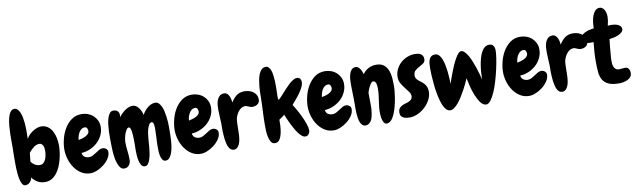

<svg xmlns="http://www.w3.org/2000/svg" viewBox="-45 -1307 6263 1895"><g transform="rotate(-10 3086.5 -359.5)"><path d="M491.2 -322.3Q491.2 -293.9 486.8 -258.3Q482.4 -222.7 473.1 -185.5Q463.9 -148.4 448.7 -113.3Q433.6 -78.1 411.6 -50.3Q389.6 -22.5 360.8 -5.9Q332 10.7 293.9 10.7Q253.9 10.7 221.2 -7.8Q188.5 -26.4 165 -58.6Q162.1 -32.2 143.6 -12.2Q125 7.8 96.7 7.8Q80.1 7.8 68.8 -8.8Q57.6 -25.4 50.8 -51.3Q43.9 -77.1 40.5 -108.4Q37.1 -139.6 36.1 -168.9Q35.2 -198.2 35.2 -221.7Q35.2 -245.1 35.2 -254.9Q35.2 -288.1 35.6 -321.3Q36.1 -354.5 37.1 -388.7Q37.1 -405.3 36.6 -438.5Q36.1 -471.7 37.1 -512.2Q38.1 -552.7 41.5 -595.2Q44.9 -637.7 53.7 -672.9Q62.5 -708 78.1 -730.5Q93.8 -752.9 118.2 -753.9Q137.7 -753.9 151.4 -740.2Q165 -726.6 174.3 -704.1Q183.6 -681.6 189 -653.8Q194.3 -626 196.8 -598.1Q199.2 -570.3 199.7 -545.4Q200.2 -520.5 200.2 -504.9Q200.2 -502 199.7 -491.7Q199.2 -481.4 199.2 -469.7Q199.2 -458 199.2 -448.7Q199.2 -439.5 199.2 -438.5Q208 -457 224.6 -474.6Q241.2 -492.2 261.7 -505.9Q282.2 -519.5 304.7 -528.3Q327.1 -537.1 347.7 -537.1Q388.7 -537.1 416.5 -516.1Q444.3 -495.1 460.9 -462.9Q477.5 -430.7 484.4 -393.1Q491.2 -355.5 491.2 -322.3ZM347.7 -293Q347.7 -304.7 346.2 -318.4Q344.7 -332 339.4 -343.8Q334 -355.5 324.7 -363.3Q315.4 -371.1 300.8 -371.1Q285.2 -371.1 270 -364.3Q254.9 -357.4 241.2 -346.7Q227.5 -335.9 215.8 -323.7Q204.1 -311.5 195.3 -299.8L185.5 -212.9Q201.2 -190.4 223.6 -177.2Q246.1 -164.1 274.4 -164.1Q295.9 -164.1 310.1 -177.7Q324.2 -191.4 332.5 -211.4Q340.8 -231.4 344.2 -253.9Q347.7 -276.4 347.7 -293Z M960 -173.8Q960 -140.6 939 -108.9Q918 -77.1 886.2 -52.2Q854.5 -27.3 818.4 -12.2Q782.2 2.9 752 2.9Q700.2 2.9 659.7 -22.9Q619.1 -48.8 591.8 -88.9Q564.5 -128.9 550.3 -177.2Q536.1 -225.6 536.1 -271.5Q536.1 -320.3 549.8 -376Q563.5 -431.6 591.3 -478.5Q619.1 -525.4 661.6 -556.6Q704.1 -587.9 762.7 -587.9Q795.9 -587.9 826.2 -576.7Q856.4 -565.4 878.9 -544.9Q901.4 -524.4 915 -496.1Q928.7 -467.8 928.7 -432.6Q928.7 -386.7 909.2 -346.7Q889.6 -306.6 857.4 -277.3Q825.2 -248 783.2 -230Q741.2 -211.9 697.3 -210Q701.2 -181.6 720.2 -168.9Q739.3 -156.2 765.6 -156.2Q785.2 -156.2 803.7 -166Q822.3 -175.8 839.8 -188Q857.4 -200.2 874.5 -210Q891.6 -219.7 909.2 -219.7Q928.7 -219.7 944.3 -207Q960 -194.3 960 -173.8ZM801.8 -413.1Q801.8 -425.8 794.9 -439.5Q788.1 -453.1 773.4 -453.1Q752 -453.1 737.3 -441.9Q722.7 -430.7 712.9 -413.6Q703.1 -396.5 697.8 -377Q692.4 -357.4 691.4 -340.8Q705.1 -343.8 724.1 -348.6Q743.2 -353.5 760.3 -361.8Q777.3 -370.1 789.6 -382.8Q801.8 -395.5 801.8 -413.1Z M1591.8 -322.3Q1591.8 -303.7 1591.8 -272Q1591.8 -240.2 1590.3 -203.1Q1588.9 -166 1584 -128.4Q1579.1 -90.8 1568.8 -60.5Q1558.6 -30.3 1543 -10.7Q1527.3 8.8 1502.9 8.8Q1481.4 8.8 1470.2 -9.3Q1459 -27.3 1454.1 -51.8Q1449.2 -76.2 1448.7 -101.6Q1448.2 -127 1448.2 -141.6Q1448.2 -185.5 1451.2 -227.5Q1454.1 -269.5 1454.1 -313.5Q1454.1 -318.4 1454.1 -331.1Q1454.1 -343.8 1452.1 -356.4Q1450.2 -369.1 1445.8 -378.9Q1441.4 -388.7 1432.6 -388.7Q1415 -388.7 1404.3 -370.6Q1393.6 -352.5 1386.7 -328.1Q1379.9 -303.7 1377 -279.8Q1374 -255.9 1373 -244.1Q1371.1 -231.4 1369.6 -206.1Q1368.2 -180.7 1365.7 -150.4Q1363.3 -120.1 1357.9 -88.4Q1352.5 -56.6 1344.2 -30.8Q1335.9 -4.9 1323.2 11.7Q1310.5 28.3 1292 28.3Q1268.6 28.3 1255.9 7.8Q1243.2 -12.7 1237.3 -40Q1231.4 -67.4 1230 -95.7Q1228.5 -124 1228.5 -139.6Q1228.5 -156.2 1229 -171.9Q1229.5 -187.5 1229.5 -204.1Q1229.5 -210.9 1229.5 -226.6Q1229.5 -242.2 1229 -261.2Q1228.5 -280.3 1227.1 -300.8Q1225.6 -321.3 1222.7 -338.4Q1219.7 -355.5 1213.9 -366.2Q1208 -377 1200.2 -377Q1187.5 -377 1176.8 -360.8Q1166 -344.7 1158.2 -322.8Q1150.4 -300.8 1146 -279.3Q1141.6 -257.8 1141.6 -248V-242.2Q1141.6 -195.3 1147.5 -150.4Q1153.3 -105.5 1153.3 -58.6Q1153.3 -31.2 1135.7 -8.3Q1118.2 14.6 1086.9 14.6Q1064.5 14.6 1049.8 -2.4Q1035.2 -19.5 1025.4 -46.9Q1015.6 -74.2 1010.3 -106.9Q1004.9 -139.6 1002.9 -171.4Q1001 -203.1 1000.5 -229Q1000 -254.9 1000 -267.6Q1000 -282.2 999.5 -310.5Q999 -338.9 1000.5 -372.1Q1002 -405.3 1005.9 -439.9Q1009.8 -474.6 1018.6 -502.9Q1027.3 -531.2 1041.5 -549.3Q1055.7 -567.4 1078.1 -567.4Q1103.5 -567.4 1119.6 -553.7Q1135.7 -540 1135.7 -512.7Q1135.7 -506.8 1135.3 -501Q1134.8 -495.1 1133.8 -490.2Q1144.5 -505.9 1160.2 -522Q1175.8 -538.1 1193.8 -551.3Q1211.9 -564.5 1232.4 -572.8Q1252.9 -581.1 1273.4 -581.1Q1293 -581.1 1308.6 -570.3Q1324.2 -559.6 1335.9 -543.5Q1347.7 -527.3 1355.5 -508.8Q1363.3 -490.2 1366.2 -473.6Q1376 -491.2 1390.1 -509.3Q1404.3 -527.3 1420.9 -541Q1437.5 -554.7 1457.5 -563.5Q1477.5 -572.3 1499 -572.3Q1519.5 -572.3 1534.2 -557.6Q1548.8 -543 1559.6 -520Q1570.3 -497.1 1576.2 -468.3Q1582 -439.5 1585.9 -411.6Q1589.8 -383.8 1590.8 -359.9Q1591.8 -335.9 1591.8 -322.3Z M2065.4 -173.8Q2065.4 -140.6 2044.4 -108.9Q2023.4 -77.1 1991.7 -52.2Q1960 -27.3 1923.8 -12.2Q1887.7 2.9 1857.4 2.9Q1805.7 2.9 1765.1 -22.9Q1724.6 -48.8 1697.3 -88.9Q1669.9 -128.9 1655.8 -177.2Q1641.6 -225.6 1641.6 -271.5Q1641.6 -320.3 1655.3 -376Q1668.9 -431.6 1696.8 -478.5Q1724.6 -525.4 1767.1 -556.6Q1809.6 -587.9 1868.2 -587.9Q1901.4 -587.9 1931.6 -576.7Q1961.9 -565.4 1984.4 -544.9Q2006.8 -524.4 2020.5 -496.1Q2034.2 -467.8 2034.2 -432.6Q2034.2 -386.7 2014.6 -346.7Q1995.1 -306.6 1962.9 -277.3Q1930.7 -248 1888.7 -230Q1846.7 -211.9 1802.7 -210Q1806.6 -181.6 1825.7 -168.9Q1844.7 -156.2 1871.1 -156.2Q1890.6 -156.2 1909.2 -166Q1927.7 -175.8 1945.3 -188Q1962.9 -200.2 1980 -210Q1997.1 -219.7 2014.6 -219.7Q2034.2 -219.7 2049.8 -207Q2065.4 -194.3 2065.4 -173.8ZM1907.2 -413.1Q1907.2 -425.8 1900.4 -439.5Q1893.6 -453.1 1878.9 -453.1Q1857.4 -453.1 1842.8 -441.9Q1828.1 -430.7 1818.4 -413.6Q1808.6 -396.5 1803.2 -377Q1797.9 -357.4 1796.9 -340.8Q1810.5 -343.8 1829.6 -348.6Q1848.6 -353.5 1865.7 -361.8Q1882.8 -370.1 1895 -382.8Q1907.2 -395.5 1907.2 -413.1Z M2443.4 -365.2Q2429.7 -364.3 2419.9 -367.7Q2410.2 -371.1 2400.4 -375Q2391.6 -378.9 2382.8 -382.3Q2374 -385.7 2363.3 -384.8Q2343.8 -383.8 2328.6 -374Q2313.5 -364.3 2301.3 -349.6Q2289.1 -335 2280.3 -316.9Q2271.5 -298.8 2266.6 -281.2Q2263.7 -269.5 2262.2 -245.6Q2260.7 -221.7 2260.7 -194.3Q2259.8 -166 2259.8 -140.6Q2259.8 -115.2 2257.8 -100.6Q2256.8 -85 2252.9 -64Q2249 -43 2240.7 -24.4Q2232.4 -5.9 2218.8 6.8Q2205.1 19.5 2183.6 19.5Q2167 19.5 2154.8 9.8Q2142.6 0 2134.3 -16.1Q2126 -32.2 2120.6 -53.7Q2115.2 -75.2 2112.3 -97.7Q2109.4 -121.1 2107.9 -144.5Q2106.4 -168 2106 -189Q2105.5 -210 2106 -227.5Q2106.4 -245.1 2106.4 -255.9Q2105.5 -290 2103 -324.7Q2100.6 -359.4 2100.6 -393.6Q2100.6 -415 2102.5 -441.4Q2104.5 -467.8 2113.3 -490.7Q2122.1 -513.7 2139.2 -529.3Q2156.2 -544.9 2186.5 -544.9Q2203.1 -544.9 2214.8 -534.2Q2226.6 -523.4 2233.9 -507.8Q2241.2 -492.2 2245.1 -474.6Q2249 -457 2250 -442.4Q2273.4 -480.5 2302.7 -504.4Q2332 -528.3 2378.9 -530.3Q2402.3 -531.2 2425.3 -525.9Q2448.2 -520.5 2467.3 -508.3Q2486.3 -496.1 2498.5 -476.6Q2510.7 -457 2511.7 -430.7Q2513.7 -399.4 2493.2 -382.8Q2472.7 -366.2 2443.4 -365.2Z M2960 -525.4Q2960 -498 2945.8 -469.7Q2931.6 -441.4 2911.6 -413.6Q2891.6 -385.7 2869.6 -360.8Q2847.7 -335.9 2831.1 -315.4Q2844.7 -293.9 2865.2 -258.3Q2885.7 -222.7 2904.3 -182.6Q2922.9 -142.6 2936 -104.5Q2949.2 -66.4 2949.2 -41Q2949.2 -20.5 2936.5 -3.4Q2923.8 13.7 2901.4 13.7Q2884.8 13.7 2867.7 -0.5Q2850.6 -14.6 2833.5 -37.6Q2816.4 -60.5 2800.8 -88.9Q2785.2 -117.2 2772 -144.5Q2758.8 -171.9 2748.5 -195.8Q2738.3 -219.7 2732.4 -234.4Q2719.7 -221.7 2705.6 -213.4Q2691.4 -205.1 2677.7 -194.3Q2677.7 -173.8 2676.3 -136.7Q2674.8 -99.6 2667.5 -63.5Q2660.2 -27.3 2643.6 -0.5Q2627 26.4 2594.7 26.4Q2569.3 26.4 2555.7 3.4Q2542 -19.5 2535.6 -50.3Q2529.3 -81.1 2528.3 -112.8Q2527.3 -144.5 2527.3 -161.1Q2527.3 -233.4 2531.2 -305.7Q2535.2 -377.9 2536.1 -450.2Q2536.1 -466.8 2536.6 -493.7Q2537.1 -520.5 2540 -551.8Q2543 -583 2548.8 -615.2Q2554.7 -647.5 2565.4 -673.3Q2576.2 -699.2 2593.3 -715.3Q2610.4 -731.4 2634.8 -731.4Q2652.3 -731.4 2664.6 -718.3Q2676.8 -705.1 2684.1 -684.6Q2691.4 -664.1 2694.8 -638.7Q2698.2 -613.3 2699.7 -588.4Q2701.2 -563.5 2701.2 -542Q2701.2 -520.5 2701.2 -507.8Q2701.2 -499 2700.7 -481.9Q2700.2 -464.8 2699.7 -446.3Q2699.2 -427.7 2699.2 -412.1Q2699.2 -396.5 2701.2 -389.6Q2708 -389.6 2721.7 -402.8Q2735.4 -416 2753.4 -436.5Q2771.5 -457 2792.5 -480Q2813.5 -502.9 2835.4 -523.4Q2857.4 -543.9 2878.9 -557.1Q2900.4 -570.3 2918.9 -570.3Q2938.5 -570.3 2949.2 -556.6Q2960 -543 2960 -525.4Z M3398.4 -173.8Q3398.4 -140.6 3377.4 -108.9Q3356.4 -77.1 3324.7 -52.2Q3293 -27.3 3256.8 -12.2Q3220.7 2.9 3190.4 2.9Q3138.7 2.9 3098.1 -22.9Q3057.6 -48.8 3030.3 -88.9Q3002.9 -128.9 2988.8 -177.2Q2974.6 -225.6 2974.6 -271.5Q2974.6 -320.3 2988.3 -376Q3002 -431.6 3029.8 -478.5Q3057.6 -525.4 3100.1 -556.6Q3142.6 -587.9 3201.2 -587.9Q3234.4 -587.9 3264.6 -576.7Q3294.9 -565.4 3317.4 -544.9Q3339.8 -524.4 3353.5 -496.1Q3367.2 -467.8 3367.2 -432.6Q3367.2 -386.7 3347.7 -346.7Q3328.1 -306.6 3295.9 -277.3Q3263.7 -248 3221.7 -230Q3179.7 -211.9 3135.7 -210Q3139.6 -181.6 3158.7 -168.9Q3177.7 -156.2 3204.1 -156.2Q3223.6 -156.2 3242.2 -166Q3260.7 -175.8 3278.3 -188Q3295.9 -200.2 3313 -210Q3330.1 -219.7 3347.7 -219.7Q3367.2 -219.7 3382.8 -207Q3398.4 -194.3 3398.4 -173.8ZM3240.2 -413.1Q3240.2 -425.8 3233.4 -439.5Q3226.6 -453.1 3211.9 -453.1Q3190.4 -453.1 3175.8 -441.9Q3161.1 -430.7 3151.4 -413.6Q3141.6 -396.5 3136.2 -377Q3130.9 -357.4 3129.9 -340.8Q3143.6 -343.8 3162.6 -348.6Q3181.6 -353.5 3198.7 -361.8Q3215.8 -370.1 3228 -382.8Q3240.2 -395.5 3240.2 -413.1Z M3714.8 27.3Q3698.2 27.3 3688.5 12.2Q3678.7 -2.9 3673.8 -22.5Q3668.9 -42 3667.5 -62Q3666 -82 3666 -92.8Q3666 -122.1 3669.4 -151.4Q3672.9 -180.7 3677.2 -210Q3681.6 -239.3 3685.1 -268.6Q3688.5 -297.9 3688.5 -327.1Q3688.5 -338.9 3687.5 -352.5Q3686.5 -366.2 3683.1 -378.4Q3679.7 -390.6 3671.9 -398.4Q3664.1 -406.2 3651.4 -406.2Q3642.6 -406.2 3631.8 -392.1Q3621.1 -377.9 3611.8 -359.9Q3602.5 -341.8 3596.2 -323.7Q3589.8 -305.7 3589.8 -296.9Q3589.8 -275.4 3590.3 -253.4Q3590.8 -231.4 3590.8 -209V-152.3Q3589.8 -134.8 3587.9 -116.2Q3585.9 -97.7 3582 -80.1Q3579.1 -62.5 3573.2 -46.4Q3567.4 -30.3 3558.1 -18.1Q3548.8 -5.9 3536.1 2Q3523.4 9.8 3505.9 9.8Q3486.3 9.8 3473.6 -2.9Q3460.9 -15.6 3453.1 -35.6Q3445.3 -55.7 3441.9 -80.6Q3438.5 -105.5 3437 -129.4Q3435.5 -153.3 3436 -173.3Q3436.5 -193.4 3436.5 -205.1V-251Q3436.5 -288.1 3435.1 -324.2Q3433.6 -360.4 3433.6 -396.5Q3433.6 -416 3434.1 -446.3Q3434.6 -476.6 3441.4 -505.4Q3448.2 -534.2 3463.9 -554.7Q3479.5 -575.2 3509.8 -575.2Q3523.4 -575.2 3534.2 -566.4Q3544.9 -557.6 3553.2 -544.9Q3561.5 -532.2 3566.9 -517.6Q3572.3 -502.9 3575.2 -492.2Q3585 -505.9 3598.1 -518.6Q3611.3 -531.2 3627.9 -541Q3644.5 -550.8 3665 -556.6Q3685.5 -562.5 3711.9 -562.5Q3761.7 -562.5 3789.6 -538.6Q3817.4 -514.6 3830.6 -479Q3843.8 -443.4 3846.7 -402.3Q3849.6 -361.3 3849.6 -328.1Q3849.6 -311.5 3846.7 -278.8Q3843.8 -246.1 3837.4 -206.5Q3831.1 -167 3820.3 -125.5Q3809.6 -84 3794.9 -49.8Q3780.3 -15.6 3760.3 5.9Q3740.2 27.3 3714.8 27.3Z M4190.4 -537.1Q4190.4 -508.8 4171.4 -495.1Q4152.3 -481.4 4128.9 -469.2Q4105.5 -457 4086.4 -440.4Q4067.4 -423.8 4067.4 -390.6Q4067.4 -373 4075.7 -360.4Q4084 -347.7 4096.2 -337.4Q4108.4 -327.1 4123 -316.4Q4137.7 -305.7 4149.9 -292Q4162.1 -278.3 4170.4 -258.8Q4178.7 -239.3 4178.7 -210.9Q4178.7 -169.9 4157.7 -130.4Q4136.7 -90.8 4104 -60.1Q4071.3 -29.3 4030.3 -10.7Q3989.3 7.8 3949.2 7.8Q3932.6 7.8 3916 5.4Q3899.4 2.9 3886.2 -3.9Q3873 -10.7 3864.3 -22.9Q3855.5 -35.2 3855.5 -54.7Q3855.5 -82 3866.2 -97.2Q3877 -112.3 3893.6 -121.1Q3910.2 -129.9 3929.2 -134.8Q3948.2 -139.6 3964.8 -147Q3981.4 -154.3 3992.2 -166Q4002.9 -177.7 4002.9 -199.2Q4002.9 -219.7 3986.8 -241.7Q3970.7 -263.7 3951.2 -288.6Q3931.6 -313.5 3915.5 -341.8Q3899.4 -370.1 3899.4 -404.3Q3899.4 -446.3 3916.5 -481.9Q3933.6 -517.6 3962.4 -543.9Q3991.2 -570.3 4028.3 -585.4Q4065.4 -600.6 4106.4 -600.6Q4122.1 -600.6 4137.2 -597.7Q4152.3 -594.7 4164.1 -587.4Q4175.8 -580.1 4183.1 -567.9Q4190.4 -555.7 4190.4 -537.1Z M4715.8 12.7Q4684.6 12.7 4659.7 -20.5Q4634.8 -53.7 4616.2 -100.1Q4597.7 -146.5 4585.4 -195.3Q4573.2 -244.1 4567.4 -276.4Q4559.6 -256.8 4546.4 -228.5Q4533.2 -200.2 4516.1 -168.9Q4499 -137.7 4479.5 -106Q4460 -74.2 4439 -48.8Q4418 -23.4 4397 -7.8Q4376 7.8 4356.4 7.8Q4330.1 7.8 4310.1 -17.6Q4290 -43 4276.4 -84Q4262.7 -125 4253.4 -174.8Q4244.1 -224.6 4239.3 -274.4Q4234.4 -324.2 4232.4 -367.2Q4230.5 -410.2 4230.5 -436.5Q4230.5 -460.9 4232.9 -483.4Q4235.4 -505.9 4242.7 -523.4Q4250 -541 4264.2 -551.3Q4278.3 -561.5 4301.8 -561.5Q4324.2 -561.5 4340.3 -544.9Q4356.4 -528.3 4367.2 -501.5Q4377.9 -474.6 4384.8 -440.9Q4391.6 -407.2 4395.5 -372.6Q4399.4 -337.9 4400.9 -305.2Q4402.3 -272.5 4403.3 -249Q4409.2 -269.5 4419.9 -299.3Q4430.7 -329.1 4443.4 -362.8Q4456.1 -396.5 4471.2 -429.7Q4486.3 -462.9 4501.5 -489.3Q4516.6 -515.6 4531.2 -532.2Q4545.9 -548.8 4559.6 -548.8H4560.5Q4578.1 -548.8 4594.7 -532.2Q4611.3 -515.6 4627 -489.3Q4642.6 -462.9 4656.2 -429.2Q4669.9 -395.5 4681.6 -360.8Q4693.4 -326.2 4702.1 -293.5Q4710.9 -260.7 4716.8 -237.3Q4717.8 -265.6 4719.7 -301.3Q4721.7 -336.9 4727.1 -373Q4732.4 -409.2 4741.7 -443.4Q4751 -477.5 4764.6 -504.4Q4778.3 -531.2 4798.3 -547.4Q4818.4 -563.5 4844.7 -563.5Q4872.1 -563.5 4885.3 -544.4Q4898.4 -525.4 4898.4 -498Q4898.4 -468.8 4891.1 -419.9Q4883.8 -371.1 4871.1 -314Q4858.4 -256.8 4841.3 -198.7Q4824.2 -140.6 4803.7 -93.8Q4783.2 -46.9 4760.7 -17.1Q4738.3 12.7 4715.8 12.7Z M5356.4 -173.8Q5356.4 -140.6 5335.4 -108.9Q5314.5 -77.1 5282.7 -52.2Q5251 -27.3 5214.8 -12.2Q5178.7 2.9 5148.4 2.9Q5096.7 2.9 5056.2 -22.9Q5015.6 -48.8 4988.3 -88.9Q4960.9 -128.9 4946.8 -177.2Q4932.6 -225.6 4932.6 -271.5Q4932.6 -320.3 4946.3 -376Q4960 -431.6 4987.8 -478.5Q5015.6 -525.4 5058.1 -556.6Q5100.6 -587.9 5159.2 -587.9Q5192.4 -587.9 5222.7 -576.7Q5252.9 -565.4 5275.4 -544.9Q5297.9 -524.4 5311.5 -496.1Q5325.2 -467.8 5325.2 -432.6Q5325.2 -386.7 5305.7 -346.7Q5286.1 -306.6 5253.9 -277.3Q5221.7 -248 5179.7 -230Q5137.7 -211.9 5093.8 -210Q5097.7 -181.6 5116.7 -168.9Q5135.7 -156.2 5162.1 -156.2Q5181.6 -156.2 5200.2 -166Q5218.8 -175.8 5236.3 -188Q5253.9 -200.2 5271 -210Q5288.1 -219.7 5305.7 -219.7Q5325.2 -219.7 5340.8 -207Q5356.4 -194.3 5356.4 -173.8ZM5198.2 -413.1Q5198.2 -425.8 5191.4 -439.5Q5184.6 -453.1 5169.9 -453.1Q5148.4 -453.1 5133.8 -441.9Q5119.1 -430.7 5109.4 -413.6Q5099.6 -396.5 5094.2 -377Q5088.9 -357.4 5087.9 -340.8Q5101.6 -343.8 5120.6 -348.6Q5139.6 -353.5 5156.7 -361.8Q5173.8 -370.1 5186 -382.8Q5198.2 -395.5 5198.2 -413.1Z M5734.4 -365.2Q5720.7 -364.3 5710.9 -367.7Q5701.2 -371.1 5691.4 -375Q5682.6 -378.9 5673.8 -382.3Q5665 -385.7 5654.3 -384.8Q5634.8 -383.8 5619.6 -374Q5604.5 -364.3 5592.3 -349.6Q5580.1 -335 5571.3 -316.9Q5562.5 -298.8 5557.6 -281.2Q5554.7 -269.5 5553.2 -245.6Q5551.8 -221.7 5551.8 -194.3Q5550.8 -166 5550.8 -140.6Q5550.8 -115.2 5548.8 -100.6Q5547.9 -85 5543.9 -64Q5540 -43 5531.7 -24.4Q5523.4 -5.9 5509.8 6.8Q5496.1 19.5 5474.6 19.5Q5458 19.5 5445.8 9.8Q5433.6 0 5425.3 -16.1Q5417 -32.2 5411.6 -53.7Q5406.2 -75.2 5403.3 -97.7Q5400.4 -121.1 5398.9 -144.5Q5397.5 -168 5397 -189Q5396.5 -210 5397 -227.5Q5397.5 -245.1 5397.5 -255.9Q5396.5 -290 5394 -324.7Q5391.6 -359.4 5391.6 -393.6Q5391.6 -415 5393.6 -441.4Q5395.5 -467.8 5404.3 -490.7Q5413.1 -513.7 5430.2 -529.3Q5447.3 -544.9 5477.5 -544.9Q5494.1 -544.9 5505.9 -534.2Q5517.6 -523.4 5524.9 -507.8Q5532.2 -492.2 5536.1 -474.6Q5540 -457 5541 -442.4Q5564.5 -480.5 5593.8 -504.4Q5623 -528.3 5669.9 -530.3Q5693.4 -531.2 5716.3 -525.9Q5739.3 -520.5 5758.3 -508.3Q5777.3 -496.1 5789.6 -476.6Q5801.8 -457 5802.7 -430.7Q5804.7 -399.4 5784.2 -382.8Q5763.7 -366.2 5734.4 -365.2Z M6044.9 35.2Q5975.6 35.2 5937 17.1Q5898.4 -1 5879.4 -34.2Q5860.4 -67.4 5856.4 -114.3Q5852.5 -161.1 5852.5 -218.8Q5852.5 -264.6 5855.5 -311Q5858.4 -357.4 5864.3 -410.2Q5850.6 -410.2 5842.8 -409.7Q5835 -409.2 5830.1 -409.2Q5798.8 -409.2 5775.9 -422.9Q5752.9 -436.5 5752.9 -464.8Q5752.9 -482.4 5766.1 -496.1Q5779.3 -509.8 5799.8 -519.5Q5820.3 -529.3 5844.2 -535.2Q5868.2 -541 5889.6 -543Q5889.6 -570.3 5893.6 -603.5Q5897.5 -636.7 5907.7 -665.5Q5918 -694.3 5935.5 -713.9Q5953.1 -733.4 5980.5 -733.4Q5996.1 -733.4 6008.3 -724.1Q6020.5 -714.8 6028.3 -700.7Q6036.1 -686.5 6040 -668.9Q6043.9 -651.4 6043.9 -634.8Q6043.9 -615.2 6041 -594.7Q6038.1 -574.2 6030.3 -543.9Q6046.9 -545.9 6052.7 -546.4Q6058.6 -546.9 6063.5 -546.9Q6080.1 -546.9 6098.1 -543.9Q6116.2 -541 6131.3 -534.2Q6146.5 -527.3 6156.2 -516.1Q6166 -504.9 6166 -489.3Q6166 -471.7 6151.9 -458Q6137.7 -444.3 6116.2 -434.6Q6094.7 -424.8 6070.3 -419.4Q6045.9 -414.1 6024.4 -412.1Q6018.6 -372.1 6016.1 -338.4Q6013.7 -304.7 6010.7 -270.5Q6008.8 -253.9 6007.3 -236.8Q6005.9 -219.7 6005.9 -202.1Q6005.9 -189.5 6006.8 -172.4Q6007.8 -155.3 6013.7 -139.6Q6019.5 -124 6032.2 -112.8Q6044.9 -101.6 6067.4 -101.6Q6081.1 -101.6 6095.7 -104Q6110.4 -106.4 6125 -106.4Q6150.4 -106.4 6161.6 -88.9Q6172.9 -71.3 6172.9 -43.9Q6172.9 -23.4 6160.6 -8.3Q6148.4 6.8 6129.9 16.1Q6111.3 25.4 6088.4 30.3Q6065.4 35.2 6044.9 35.2Z"/></g></svg>

Font: Chewy
Style: Regular
Weight: 400
Designer: Squid
Foundry: Font Diner, Inc DBA Sideshow
Version: Version 1.000